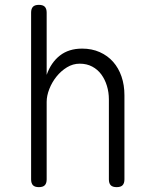

<svg xmlns="http://www.w3.org/2000/svg" viewBox="-20 -760 640 790"><path d="M172 -341V-22Q172 -6 164.5 2Q157 10 140 10Q123 10 115.5 2Q108 -6 108 -22V-708Q108 -724 115.5 -732Q123 -740 140 -740Q157 -740 164.5 -732Q172 -724 172 -708V-452Q190 -503 226.5 -531.5Q263 -560 318 -560Q358 -560 390.5 -545.5Q423 -531 445.5 -505.5Q468 -480 480 -445Q492 -410 492 -368V-22Q492 -6 484.5 2Q477 10 460 10Q443 10 435.5 2Q428 -6 428 -22V-351Q428 -380 420 -406.5Q412 -433 397 -453.5Q382 -474 359.5 -486Q337 -498 308 -498Q280 -498 255.5 -483Q231 -468 212.5 -445Q194 -422 183 -394Q172 -366 172 -341Z"/></svg>

Font: Maple Mono ExtraLight
Style: Regular
Weight: 275
Monospace: yes
Designer: subframe7536
Version: Version 7.000